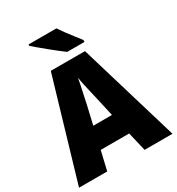

<svg xmlns="http://www.w3.org/2000/svg" viewBox="-214 -1060 1098 1192"><g transform="rotate(-30 335.0 -463.5)"><path d="M470 0 438 -136H234L202 0H0L211 -716H456L670 0ZM373 -422Q368 -444 360.5 -476Q353 -508 346 -540Q339 -572 336 -595Q332 -573 325.5 -542Q319 -511 312 -479.5Q305 -448 300 -423L269 -289H403ZM373 -927Q387 -906 407.5 -878Q428 -850 448.5 -824Q469 -798 482 -781V-767H358Q341 -779 316 -799Q291 -819 263.5 -841Q236 -863 212 -883.5Q188 -904 173 -917V-927Z"/></g></svg>

Font: Noto Sans Gurmukhi UI SemiCondensed Black
Style: Regular
Weight: 900
Width: 4
Designer: Jelle Bosma - Monotype Design Team
Foundry: Monotype Imaging Inc.
Version: Version 2.004; ttfautohint (v1.8.4.7-5d5b)